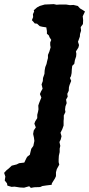

<svg xmlns="http://www.w3.org/2000/svg" viewBox="-43 -798 433 933"><path d="M-7 104 -9 93 -20 79 -17 60 -23 42 -11 29 -2 22 14 7 38 1 50 -5 75 -8 86 -31 90 -37 102 -46 105 -59 109 -75 119 -89 124 -113 122 -129 118 -147 121 -164 131 -179 124 -197 128 -208 138 -224V-240L142 -256L144 -267L143 -285L147 -297L153 -312L158 -324L151 -341L156 -353L164 -367L159 -388L165 -404L166 -419L173 -439L174 -456L177 -472L183 -487L186 -501L190 -516V-531L197 -548L203 -568L201 -579V-592L206 -604L197 -618L195 -625L185 -634V-647L182 -665L162 -668L150 -671L137 -683L126 -684L121 -690L112 -700L118 -715L117 -729L123 -742L121 -748L137 -762L150 -769L174 -776L198 -777L218 -778L232 -775L247 -776H278L297 -773L314 -774L335 -769L346 -757L358 -750L370 -742L359 -719L361 -700L360 -681L349 -666L351 -649L346 -633L345 -620L336 -595L341 -579L338 -567L326 -548L328 -537L327 -524L321 -506L318 -488L308 -478L306 -461L305 -443L302 -428L297 -419L303 -405L295 -385L292 -374L291 -357L284 -342L286 -328L278 -314L281 -297L275 -281L273 -265L275 -254L267 -237V-221L266 -210V-188L260 -171L251 -153L256 -136L252 -120L246 -108L250 -89L247 -76V-59L243 -41L242 -23V-10L245 2L233 24L229 39V58L224 69L209 93L208 100L183 103L163 106L152 111L123 112L107 115L99 107L74 114L54 113L28 109L13 110Z"/></svg>

Font: Winky Rough SemiBold
Style: Italic
Weight: 600
Italic angle: -8.97852°
Designer: Simon Atzbach
Foundry: typofactur
Version: Version 1.206; ttfautohint (v1.8.4.7-5d5b)